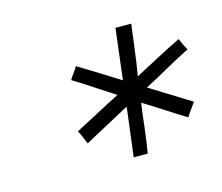

<svg xmlns="http://www.w3.org/2000/svg" viewBox="-55 -789 489 423"><g transform="rotate(-15 189.5 -577.0)"><path d="M217 -546Q191 -532 165 -518Q139 -504 113 -490Q110 -498 106.5 -506Q103 -514 99 -521Q126 -535 152 -549Q178 -563 204 -576Q182 -590 159.5 -605Q137 -620 114 -634Q118 -641 123 -647.5Q128 -654 132 -661Q155 -647 178.5 -632.5Q202 -618 224 -604L238 -720H274Q270 -691 266.5 -662Q263 -633 258 -604Q285 -618 312 -632.5Q339 -647 366 -660Q369 -653 372 -646.5Q375 -640 379 -633Q351 -619 324.5 -604Q298 -589 271 -575Q294 -561 317 -546.5Q340 -532 363 -518Q358 -511 352.5 -503.5Q347 -496 342 -488Q319 -502 296 -517Q273 -532 250 -546Q246 -518 243 -490.5Q240 -463 235 -434H203Z"/></g></svg>

Font: Josefin Sans Thin Light
Style: Italic
Weight: 300
Italic angle: -7°
Version: Version 2.000